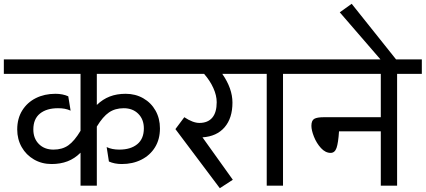

<svg xmlns="http://www.w3.org/2000/svg" viewBox="-40 -968 2219 1001"><path d="M464.8 -420.9Q495.6 -450.7 532.2 -464.8Q568.8 -479 615.2 -479Q666 -479 707 -455.6Q748 -432.1 771 -391.1Q793.9 -350.1 793.9 -298.8Q793.9 -241.7 768.1 -200Q742.2 -158.2 697 -135.5Q651.9 -112.8 595.2 -112.8Q557.1 -112.8 527.8 -126L516.1 -201.2Q543.9 -188 582 -188Q641.1 -188 675.5 -216.1Q710 -244.1 710 -298.8Q710 -345.7 680.9 -374.8Q651.9 -403.8 605 -403.8Q560.1 -403.8 528.1 -381.8Q496.1 -359.9 464.8 -308.1V0H379.9V-171.9Q349.1 -141.1 312 -127Q274.9 -112.8 229 -112.8Q178.2 -112.8 137.2 -136.5Q96.2 -160.2 73 -201.2Q49.8 -242.2 49.8 -293Q49.8 -350.1 75.9 -392.1Q102.1 -434.1 147 -456.5Q191.9 -479 249 -479Q287.1 -479 315.9 -465.8L328.1 -391.1Q300.3 -404.3 262.2 -403.8Q203.1 -403.8 168.5 -376Q133.8 -348.1 133.8 -293Q133.8 -246.1 162.8 -217Q191.9 -188 238.8 -188Q284.7 -188 316.4 -210.4Q348.1 -232.9 379.9 -286.1V-583H-20V-658.2H865.2V-583H464.8Z M1118.7 -583Q1171.9 -506.8 1171.9 -433.1Q1171.9 -352.1 1130.9 -304.4Q1089.8 -256.8 1015.6 -252L1173.8 -30.8L1106 13.2L874.5 -294.9L920.9 -356.9Q965.8 -327.1 999.5 -327.1Q1043.5 -327.1 1066.7 -354.5Q1089.8 -381.8 1089.8 -435.1Q1089.8 -470.2 1072.3 -509Q1054.7 -547.9 1023.9 -583H824.7V-658.2H1260.7V-583Z M1435.5 -583V0H1350.6V-583H1222.7V-658.2H1564.9V-583Z M2030.3 -583V0H1945.3V-283.2H1727.5Q1723.6 -223.1 1714.6 -197Q1705.6 -170.9 1683.6 -170.9Q1656.7 -170.9 1633.5 -196Q1610.4 -221.2 1596.9 -255.1Q1583.5 -289.1 1583.5 -312Q1583.5 -339.8 1598.4 -348.4Q1613.3 -356.9 1647.5 -356.9H1945.3V-583H1526.4V-658.2H2159.2V-583Z M1793.5 -948.2 2033.2 -647.9H1952.6L1731.4 -903.8Z"/></svg>

Font: Sarala
Style: Regular
Weight: 400
Designer: Andres Torresi
Foundry: Huerta Tipografica
Version: Version 1.004;PS 001.003;hotconv 1.0.70;makeotf.lib2.5.58329